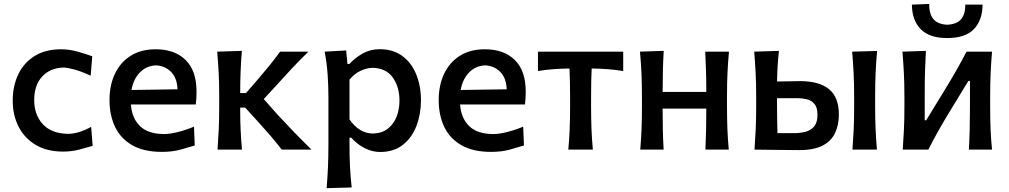

<svg xmlns="http://www.w3.org/2000/svg" viewBox="-20 -759 5117 974"><path d="M299.5 10Q218.5 10 161.5 -23.8Q104.5 -57.5 74.5 -116Q44.5 -174.5 44.5 -248.5Q44.5 -323 72.8 -382Q101 -441 155.8 -475Q210.5 -509 289.5 -509Q331.5 -509 374.8 -496.8Q418 -484.5 448 -473.5L440 -375Q392.5 -397 355.8 -406.8Q319 -416.5 301 -416.5Q234 -414 193.8 -370.5Q153.5 -327 153.5 -251Q153.5 -177 196.8 -129.5Q240 -82 323.5 -80Q378 -80 442.5 -115.5L450 -19Q422 -10.5 382.2 -0.2Q342.5 10 299.5 10Z M801.5 11.5Q710 11.5 651 -22.2Q592 -56 563.8 -115.2Q535.5 -174.5 535.5 -251Q535.5 -326.5 563 -384.8Q590.5 -443 642.8 -476Q695 -509 769.5 -509Q866.5 -509 921.8 -454.5Q977 -400 977 -293.5Q977 -255.5 973 -229H644Q649 -159 690.5 -119Q732 -79 813 -79Q842 -79 883.5 -89.5Q925 -100 964 -116.5L968 -21Q938 -11.5 896 0Q854 11.5 801.5 11.5ZM770.5 -427.5Q722 -425 689.2 -391Q656.5 -357 647 -302.5L880.5 -306Q878.5 -363 847.8 -394.2Q817 -425.5 770.5 -427.5Z M1083.5 0Q1087.5 -54.5 1089.8 -105.2Q1092 -156 1092 -218V-272Q1092 -338.5 1089.2 -390.8Q1086.5 -443 1082 -497L1207 -501Q1202.5 -447 1200.5 -395.2Q1198.5 -343.5 1198.5 -287H1228L1292 -361Q1321 -395 1348.8 -429Q1376.5 -463 1401 -497H1544.5Q1499.5 -453 1458.2 -409Q1417 -365 1377.5 -321L1318 -256.5L1388 -177.5Q1429 -133 1472 -88.5Q1515 -44 1560.5 0H1409Q1384.5 -32.5 1356.2 -65.5Q1328 -98.5 1299 -130.5L1224 -213H1198.5V-199Q1198.5 -145 1200.8 -98Q1203 -51 1207.5 0Z M1637 195.5Q1641.5 141 1643.8 88.5Q1646 36 1646 -26V-268Q1646 -323.5 1642 -381.2Q1638 -439 1627 -497L1736 -503L1742.5 -434.5H1752.5Q1781.5 -466 1820.2 -487.8Q1859 -509.5 1906.5 -509.5Q1973.5 -509.5 2020.2 -475.5Q2067 -441.5 2091.2 -382.5Q2115.5 -323.5 2115.5 -250Q2115.5 -180.5 2092.8 -120.8Q2070 -61 2024 -24.5Q1978 12 1908 12Q1870.5 12 1832.5 -6.2Q1794.5 -24.5 1761.5 -60.5H1753V-20.5Q1753 37 1755.5 87.2Q1758 137.5 1764 192ZM1871.5 -81.5Q1918.5 -83 1948.2 -106.8Q1978 -130.5 1992.2 -168Q2006.5 -205.5 2006.5 -249Q2006.5 -317.5 1973 -365.2Q1939.5 -413 1870.5 -415Q1840.5 -414.5 1809 -399.8Q1777.5 -385 1753 -355V-153Q1801.5 -83 1871.5 -81.5Z M2471.5 11.5Q2380 11.5 2321 -22.2Q2262 -56 2233.8 -115.2Q2205.5 -174.5 2205.5 -251Q2205.5 -326.5 2233 -384.8Q2260.5 -443 2312.8 -476Q2365 -509 2439.5 -509Q2536.5 -509 2591.8 -454.5Q2647 -400 2647 -293.5Q2647 -255.5 2643 -229H2314Q2319 -159 2360.5 -119Q2402 -79 2483 -79Q2512 -79 2553.5 -89.5Q2595 -100 2634 -116.5L2638 -21Q2608 -11.5 2566 0Q2524 11.5 2471.5 11.5ZM2440.5 -427.5Q2392 -425 2359.2 -391Q2326.5 -357 2317 -302.5L2550.5 -306Q2548.5 -363 2517.8 -394.2Q2487 -425.5 2440.5 -427.5Z M2863 0Q2868 -54.5 2870 -105.2Q2872 -156 2872 -218V-268Q2872 -310.5 2871.2 -344.8Q2870.5 -379 2869 -411.5Q2830 -411 2789.2 -408.2Q2748.5 -405.5 2709 -398.5V-497H3141.5V-398.5Q3102 -405.5 3061.2 -408.2Q3020.5 -411 2981.5 -411.5Q2980 -379 2979.2 -344.8Q2978.5 -310.5 2978.5 -268V-218Q2978.5 -156 2980.5 -105.2Q2982.5 -54.5 2987.5 0Z M3228 0Q3232.5 -54.5 3234.5 -105.2Q3236.5 -156 3236.5 -218V-268Q3236.5 -337.5 3234 -390.2Q3231.5 -443 3226.5 -497L3347 -501Q3344 -450.5 3342.8 -402Q3341.5 -353.5 3341.5 -292.5H3563Q3563 -352.5 3561.5 -400.2Q3560 -448 3557.5 -497H3678Q3673 -443 3670.5 -390Q3668 -337 3668 -268V-218Q3668 -156 3670 -105.2Q3672 -54.5 3677 0H3558.5Q3561 -52 3562 -101Q3563 -150 3563 -208H3341.5Q3341.5 -150 3342.5 -101.2Q3343.5 -52.5 3346.5 0Z M3807.5 0Q3811.5 -54.5 3813.8 -105.2Q3816 -156 3816 -218V-268Q3816 -337 3813.2 -390Q3810.5 -443 3806 -497L3931.5 -501Q3927 -461 3924.8 -423.2Q3922.5 -385.5 3922 -345.5Q3949.5 -346 3980.2 -346.5Q4011 -347 4038 -347.5Q4135 -347.5 4185.2 -307Q4235.5 -266.5 4235.5 -177.5Q4235.5 -125 4216.2 -84.2Q4197 -43.5 4153 -20.5Q4109 2.5 4035 2.5Q3966.5 2.5 3908.2 1.2Q3850 0 3807.5 0ZM3924 -83.5H4006.5Q4040.5 -83.5 4067.8 -91Q4095 -98.5 4111 -118.5Q4127 -138.5 4127 -177Q4127 -214 4111.5 -232Q4096 -250 4072.5 -255.5Q4049 -261 4025.5 -261H3921.5Q3922 -214 3922.2 -171.5Q3922.5 -129 3924 -83.5ZM4304.5 0Q4308.5 -54.5 4310.8 -105.2Q4313 -156 4313 -218V-268Q4313 -337.5 4310.2 -390.2Q4307.5 -443 4303 -497L4429.5 -500.5Q4424.5 -445.5 4422 -392Q4419.5 -338.5 4419.5 -268V-218Q4419.5 -156 4421.8 -105.2Q4424 -54.5 4428.5 0Z M4559.5 0Q4563.5 -54.5 4565.8 -105.2Q4568 -156 4568 -218V-268Q4568 -337 4565.2 -390Q4562.5 -443 4558 -497L4677 -501Q4674 -448.5 4672.5 -397.8Q4671 -347 4671 -281V-149H4678.5L4771.5 -301Q4802 -350.5 4830.2 -399.8Q4858.5 -449 4883 -497H5012.5Q5008 -443 5005.5 -390Q5003 -337 5003 -268V-218Q5003 -156 5005 -105.2Q5007 -54.5 5012.5 0H4895Q4898 -53.5 4899.2 -103.5Q4900.5 -153.5 4900.5 -214.5V-348.5H4892.5L4801 -198.5Q4770.5 -148.5 4742.2 -98.8Q4714 -49 4689.5 0ZM4785 -566Q4694 -566 4650.2 -611.5Q4606.5 -657 4606 -735.5L4693.5 -739Q4693.5 -688 4715.2 -662Q4737 -636 4785 -633.5Q4834 -636 4855.5 -661.5Q4877 -687 4877 -735.5H4964.5Q4964 -657 4920.8 -611.5Q4877.5 -566 4785 -566Z"/></svg>

Font: Commissioner Flair Medium
Style: Regular
Weight: 500
Designer: Kostas Bartsokas
Foundry: Kostas Bartsokas
Version: Version 1.000; ttfautohint (v1.8.3)